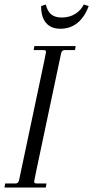

<svg xmlns="http://www.w3.org/2000/svg" viewBox="-31 -835 415 855"><path d="M241 -597 130 -72Q121 -29 121 -26Q121 -18 132 -18H176L173 0H-11L-8 -18H38Q51 -18 54 -33L165 -558Q174 -601 174 -604Q174 -612 163 -612H119L122 -630H306L303 -612H257Q244 -612 241 -597ZM342 -815 364 -808Q346 -759 314 -733Q282 -707 238 -707Q196 -707 174 -733Q152 -759 152 -808L173 -815Q180 -785 197 -771Q214 -757 244 -757Q277 -757 303 -772.5Q329 -788 342 -815Z"/></svg>

Font: Arapey
Style: Italic
Weight: 400
Italic angle: -12°
Designer: Eduardo Rodriguez Tunni
Foundry: Eduardo Rodriguez Tunni
Version: Version 3.000